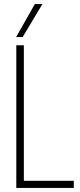

<svg xmlns="http://www.w3.org/2000/svg" viewBox="-20 -922 392 942"><path d="M60 0V-700H97V-35H342V0ZM59 -740 151 -902H188L91 -740Z"/></svg>

Font: Georama SemiCondensed ExtraLight
Style: Regular
Weight: 200
Width: 4
Designer: Jean-Baptiste Levee
Foundry: Production Type
Version: Version 1.000